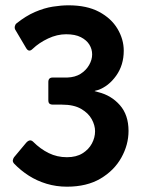

<svg xmlns="http://www.w3.org/2000/svg" viewBox="-20 -698 543 723"><path d="M232 5Q192 5 155.5 -6Q119 -17 88.5 -36.5Q58 -56 33 -82Q27 -89 28.5 -95.5Q30 -102 33 -106L79 -161Q93 -176 105 -164Q132 -137 163.5 -121.5Q195 -106 232 -106Q267 -106 290.5 -120.5Q314 -135 326 -157.5Q338 -180 338 -204Q338 -226 325.5 -249Q313 -272 285.5 -288Q258 -304 213 -304Q205 -304 197 -304Q189 -304 178 -304Q171 -304 166.5 -307.5Q162 -311 162 -321V-389Q162 -406 178 -406Q187 -406 202 -406Q217 -406 233 -406Q263 -407 283.5 -420Q304 -433 315.5 -453Q327 -473 327 -493Q327 -513 316.5 -530Q306 -547 284.5 -558Q263 -569 229 -569Q195 -569 161 -553Q127 -537 103 -514Q89 -500 79 -516L37 -587Q34 -594 36.5 -601Q39 -608 41 -609Q77 -638 112 -653Q147 -668 179 -673Q211 -678 238 -678Q307 -678 353 -653.5Q399 -629 422.5 -589.5Q446 -550 446 -507Q446 -453 417.5 -413Q389 -373 349 -359Q336 -356 336 -355Q336 -355 350 -351Q399 -339 431.5 -302Q464 -265 464 -205Q464 -153 437 -104.5Q410 -56 358.5 -25.5Q307 5 232 5Z"/></svg>

Font: Glory Thin
Style: Bold
Weight: 700
Version: Version 1.011